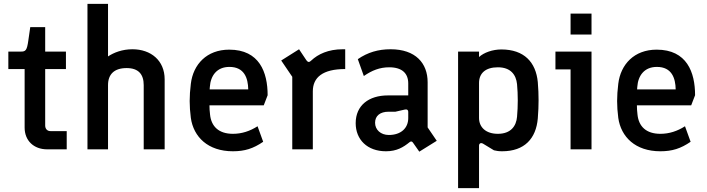

<svg xmlns="http://www.w3.org/2000/svg" viewBox="-20 -770 3645 990"><path d="M223 0H324V-94H240C224 -94 213 -105 213 -123V-414H320V-504H213V-630H136L126 -561C119 -510 112 -504 88 -504H23V-414H107V-112C107 -45 154 0 223 0Z M431 0H537V-331C537 -387 569 -419 633 -419C694 -419 721 -387 721 -331V0H829V-361C829 -458 758 -516 663 -516C610 -516 567 -499 537 -479V-750H431Z M1181 10C1242 10 1286 -4 1337 -39L1308 -119C1269 -94 1227 -80 1181 -80C1108 -80 1069 -118 1063 -180C1061 -196 1060 -212 1060 -227H1340L1360 -279C1360 -397 1318 -514 1162 -514C1046 -514 976 -438 964 -338C960 -305 958 -277 958 -249C958 -221 960 -194 964 -162C978 -64 1052 10 1181 10ZM1061 -309C1061 -314 1062 -318 1062 -322C1066 -380 1098 -425 1163 -425C1240 -425 1259 -367 1260 -309Z M1487 0H1593V-299C1593 -371 1644 -414 1760 -414V-516H1747C1673 -516 1620 -491 1585 -458C1575 -448 1568 -448 1560 -459L1522 -516L1430 -458L1487 -374Z M2109 -35 2142 12 2232 -44 2185 -113V-346C2185 -444 2123 -516 1994 -516C1930 -516 1876 -500 1825 -465L1856 -378C1898 -407 1938 -423 1987 -423C2054 -423 2085 -391 2085 -340V-278H1980C1882 -278 1814 -227 1814 -135C1814 -50 1874 10 1970 10C2026 10 2060 -11 2092 -37C2098 -42 2104 -42 2109 -35ZM1985 -74C1943 -74 1914 -101 1914 -137C1914 -173 1940 -194 1984 -194H2019L2067 -205C2078 -208 2085 -203 2085 -194V-161C2085 -109 2047 -74 1985 -74Z M2342 200H2450V-19C2450 -30 2459 -36 2471 -29L2527 5C2541 8 2550 10 2569 10C2685 10 2744 -56 2753 -159C2756 -196 2757 -225 2757 -253C2757 -283 2756 -311 2753 -347C2743 -449 2683 -515 2565 -515C2520 -515 2475 -499 2450 -476V-504H2342ZM2547 -80C2485 -80 2450 -114 2450 -162V-342C2450 -392 2483 -423 2547 -423C2613 -423 2641 -385 2646 -336C2651 -281 2651 -224 2646 -168C2642 -120 2614 -80 2547 -80Z M2922 0H3030V-504H2844V-412H2922ZM2922 -592H3030V-700H2922Z M3385 10C3446 10 3490 -4 3541 -39L3512 -119C3473 -94 3431 -80 3385 -80C3312 -80 3273 -118 3267 -180C3265 -196 3264 -212 3264 -227H3544L3564 -279C3564 -397 3522 -514 3366 -514C3250 -514 3180 -438 3168 -338C3164 -305 3162 -277 3162 -249C3162 -221 3164 -194 3168 -162C3182 -64 3256 10 3385 10ZM3265 -309C3265 -314 3266 -318 3266 -322C3270 -380 3302 -425 3367 -425C3444 -425 3463 -367 3464 -309Z"/></svg>

Font: Finlandica Medium
Style: Regular
Weight: 500
Designer: Niklas Ekholm, Juho Hiilivirta, Jaakko Suomalainen
Foundry: Helsinki Type Studio
Version: Version 2.000;Glyphs 3.2 (3202)